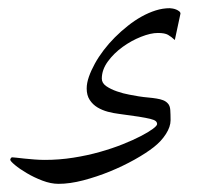

<svg xmlns="http://www.w3.org/2000/svg" viewBox="-20 -330 497 466"><path d="M404.3 -232.9Q396 -240.7 387.9 -245.4Q379.9 -250 363.3 -250Q345.7 -250 322.3 -240.7Q298.8 -231.4 277.6 -216.1Q256.3 -200.7 241.7 -180.7Q227.1 -160.6 227.1 -139.2Q227.1 -128.4 238 -120.8Q249 -113.3 263.9 -108.2Q278.8 -103 293.7 -100.3Q308.6 -97.7 316.4 -96.2Q329.1 -94.2 340.1 -93.3Q351.1 -92.3 360.1 -90.8Q369.1 -89.4 376 -86.7Q382.8 -84 387.2 -79.1Q392.6 -73.7 393.3 -63Q394 -52.2 394 -38.1Q394 -22.5 382.8 -4.9Q371.6 12.7 353.5 26.9Q335 41.5 306.6 57.4Q278.3 73.2 246.6 86.2Q214.8 99.1 182.1 107.7Q149.4 116.2 122.1 116.2Q103.5 116.2 83 108.4Q62.5 100.6 45.2 90.3Q27.8 80.1 16.4 70.6Q4.9 61 4.9 57.6Q4.9 56.2 6.3 54Q7.8 51.8 9.3 51.8Q11.2 51.8 19.5 52.7Q27.8 53.7 39.3 54.9Q50.8 56.2 64 57.1Q77.1 58.1 88.9 58.1Q124 58.1 158 52.7Q191.9 47.4 222.2 38.8Q252.4 30.3 278.1 20Q303.7 9.8 322 0.2Q340.3 -9.3 350.8 -17.1Q361.3 -24.9 361.3 -28.8Q361.3 -33.2 357.9 -36.1Q354.5 -39.1 344.7 -41.5Q335 -43.9 316.4 -46.9Q297.9 -49.8 268.1 -53.7Q255.4 -55.2 241.7 -58.8Q228 -62.5 216.6 -69.3Q205.1 -76.2 197.8 -87.4Q190.4 -98.6 190.4 -115.2Q190.4 -128.4 195.8 -143.8Q201.2 -159.2 210.2 -175.5Q219.2 -191.9 231.7 -208.3Q244.1 -224.6 258.8 -239.3Q273.9 -254.4 290.3 -267.3Q306.6 -280.3 323.7 -289.8Q340.8 -299.3 357.9 -304.7Q375 -310.1 392.1 -310.1Q394.5 -310.1 398.9 -309.3Q403.3 -308.6 407.5 -306.9Q411.6 -305.2 414.8 -302.7Q418 -300.3 418 -296.9Z"/></svg>

Font: Scheherazade Rohingya
Style: Regular
Weight: 400
Designer: SIL International
Foundry: SIL International
Version: Version 2.000 (build 440/429)